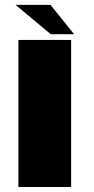

<svg xmlns="http://www.w3.org/2000/svg" viewBox="-20 -752 377 772"><path d="M54 0H266V-591.5H54ZM184 -614.5H278L183 -732.5H42.5Z"/></svg>

Font: Anybody SemiExpanded ExtraBold
Style: Regular
Weight: 800
Width: 6
Version: Version 1.113;gftools[0.9.25]